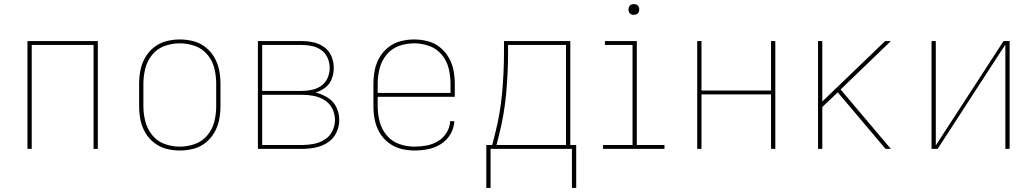

<svg xmlns="http://www.w3.org/2000/svg" viewBox="-20 -732 5080 944"><path d="M115 0H136V-511H440V0H461V-530H115Z M864 8Q898 8 931 -0.5Q964 -9 990.5 -30Q1017 -51 1034 -80.5Q1051 -110 1057.5 -143Q1064 -176 1064 -210V-320Q1064 -354 1057.5 -387Q1051 -420 1034 -449.5Q1017 -479 990.5 -500Q964 -521 931 -529.5Q898 -538 864 -538Q830 -538 797.5 -529.5Q765 -521 738 -500Q711 -479 694 -449.5Q677 -420 670.5 -387Q664 -354 664 -320V-210Q664 -176 670.5 -143Q677 -110 694 -80.5Q711 -51 738 -30Q765 -9 797.5 -0.5Q830 8 864 8ZM864 -11Q826 -11 789.5 -24Q753 -37 728.5 -67.5Q704 -98 694.5 -135Q685 -172 685 -210V-320Q685 -358 694.5 -395.5Q704 -433 728.5 -463Q753 -493 789.5 -506Q826 -519 864 -519Q902 -519 938.5 -506Q975 -493 1000 -463Q1025 -433 1034 -395.5Q1043 -358 1043 -320V-210Q1043 -172 1034 -135Q1025 -98 1000 -67.5Q975 -37 938.5 -24Q902 -11 864 -11Z M1248 0H1465Q1498 0 1530.5 -6.5Q1563 -13 1591 -31Q1619 -49 1633.5 -79Q1648 -109 1648 -142Q1648 -175 1634 -204.5Q1620 -234 1592 -251.5Q1564 -269 1532 -277Q1558 -285 1580 -302Q1602 -319 1611.5 -345Q1621 -371 1621 -398Q1621 -427 1610 -454.5Q1599 -482 1575 -499.5Q1551 -517 1522.5 -523.5Q1494 -530 1465 -530H1248ZM1465 -285H1269V-511H1465Q1490 -511 1515 -505.5Q1540 -500 1560.5 -485Q1581 -470 1591 -446.5Q1601 -423 1601 -398Q1601 -373 1591 -349.5Q1581 -326 1560.5 -311Q1540 -296 1515 -290.5Q1490 -285 1465 -285ZM1269 -19V-266H1465Q1494 -266 1522.5 -260.5Q1551 -255 1576 -239.5Q1601 -224 1614 -197.5Q1627 -171 1627 -142Q1627 -114 1614 -87.5Q1601 -61 1576 -45.5Q1551 -30 1522.5 -24.5Q1494 -19 1465 -19Z M2017 8Q2051 8 2084.5 1.5Q2118 -5 2147.5 -23.5Q2177 -42 2194.5 -72Q2212 -102 2214 -136H2193Q2192 -106 2175.5 -79.5Q2159 -53 2133 -37.5Q2107 -22 2077 -16.5Q2047 -11 2017 -11Q1979 -11 1942.5 -24Q1906 -37 1881 -67Q1856 -97 1846.5 -134.5Q1837 -172 1837 -210V-256H2216V-320Q2216 -354 2209.5 -387Q2203 -420 2186 -449.5Q2169 -479 2142.5 -500Q2116 -521 2083 -529.5Q2050 -538 2016 -538Q1982 -538 1949.5 -529.5Q1917 -521 1890 -500Q1863 -479 1846 -449.5Q1829 -420 1822.5 -387Q1816 -354 1816 -320V-210Q1816 -176 1822.5 -143Q1829 -110 1846 -80.5Q1863 -51 1890.5 -30Q1918 -9 1951 -0.5Q1984 8 2017 8ZM1837 -275V-320Q1837 -358 1846.5 -395.5Q1856 -433 1880.5 -463Q1905 -493 1941.5 -506Q1978 -519 2016 -519Q2054 -519 2090.5 -506Q2127 -493 2152 -463Q2177 -433 2186 -395.5Q2195 -358 2195 -320V-275Z M2792 192H2813V-19H2784V-530H2458V-478Q2458 -375 2448.5 -272.5Q2439 -170 2413 -70L2400 -19H2371V0H2792ZM2421 -19 2433 -66Q2459 -167 2468.5 -270.5Q2478 -374 2478 -478V-511H2763V-19ZM2371 192H2392V0H2371Z M2945 0H3247V-19H3111V-530H2954V-511H3090V-19H2945ZM3096 -659Q3103 -659 3110 -662Q3117 -665 3120 -671.5Q3123 -678 3123 -685Q3123 -692 3120 -699Q3117 -706 3110 -709Q3103 -712 3096 -712Q3089 -712 3082.5 -709Q3076 -706 3073 -699Q3070 -692 3070 -685Q3070 -678 3073 -671.5Q3076 -665 3082.5 -662Q3089 -659 3096 -659Z M3408 0H3429V-268H3771V0H3792V-530H3771V-287H3429V-530H3408Z M4002 0H4023V-206L4099 -278L4175 -188L4334 0H4360L4113 -292L4360 -530H4332L4023 -233V-530H4002Z M4560 0H4590L4923 -513V0H4944V-530H4914L4581 -17V-530H4560Z"/></svg>

Font: Iosevka Sparkle Thin
Style: Regular
Weight: 100
Designer: Belleve Invis
Foundry: Belleve Invis
Version: Version 4.5.0; ttfautohint (v1.8.3)